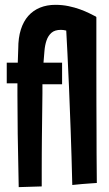

<svg xmlns="http://www.w3.org/2000/svg" viewBox="-20 -767 451 791"><path d="M378.9 -13.2Q366.2 -12.7 350.1 -11.2Q336.4 -10.3 318.1 -8.8Q299.8 -7.3 277.8 -4.9Q274.9 -126.5 271.2 -228Q267.6 -329.6 264.2 -409.9Q260.7 -490.2 257.8 -548.3Q254.9 -606.4 252.9 -641.1Q247.1 -642.6 241.2 -643.3Q235.4 -644 231 -644Q205.6 -644 191.9 -631.8Q178.2 -619.6 171.6 -600.1Q165 -580.6 163.1 -556.4Q161.1 -532.2 159.2 -508.8H235.8V-419.9H154.8V-382.8Q153.8 -321.8 153.3 -256.8Q152.8 -229 152.6 -197.5Q152.3 -166 152.1 -133.1Q151.9 -100.1 151.9 -65.9Q151.9 -31.7 151.9 1L57.1 3.9Q54.2 -121.1 53 -214.6Q51.8 -308.1 51.8 -375V-423.8H7.8V-508.8H53.2Q53.7 -537.6 54.7 -552.7Q55.2 -561 55.2 -566.9Q55.2 -611.3 65.9 -645.3Q76.7 -679.2 96.7 -701.7Q116.7 -724.1 145 -735.6Q173.3 -747.1 208 -747.1Q236.8 -747.1 262.5 -741.7Q288.1 -736.3 309.6 -728.5Q331.1 -720.7 347.9 -712.4Q364.7 -704.1 376 -698.2V-696.8H377Q377 -586.4 377 -498.3Q377 -410.2 377.2 -341.6Q377.4 -272.9 377.7 -221.9Q377.9 -170.9 377.9 -134.3Q378.4 -48.8 378.9 -13.2Z"/></svg>

Font: Mouse Memoirs
Style: Regular
Weight: 400
Version: Version 1.000